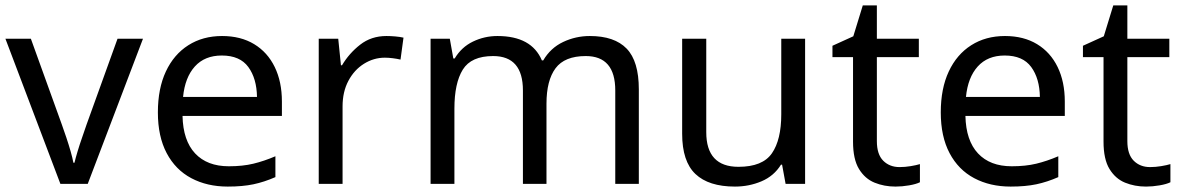

<svg xmlns="http://www.w3.org/2000/svg" viewBox="-20 -679 4364 709"><path d="M203 0 0 -536H94L208 -220Q216 -198 225 -171Q234 -144 241 -119.5Q248 -95 251 -78H255Q259 -95 266.5 -120Q274 -145 283.5 -172Q293 -199 300 -220L414 -536H508L304 0Z M800 -546Q869 -546 918.5 -516Q968 -486 994.5 -431.5Q1021 -377 1021 -304V-251H654Q656 -160 700.5 -112.5Q745 -65 825 -65Q876 -65 915.5 -74.5Q955 -84 997 -102V-25Q956 -7 916 1.5Q876 10 821 10Q745 10 686.5 -21Q628 -52 595.5 -113.5Q563 -175 563 -264Q563 -352 592.5 -415Q622 -478 675.5 -512Q729 -546 800 -546ZM799 -474Q736 -474 699.5 -433.5Q663 -393 656 -321H929Q928 -389 897 -431.5Q866 -474 799 -474Z M1407 -546Q1422 -546 1439.5 -544.5Q1457 -543 1470 -540L1459 -459Q1446 -462 1430.5 -464Q1415 -466 1401 -466Q1360 -466 1324 -443.5Q1288 -421 1266.5 -380.5Q1245 -340 1245 -286V0H1157V-536H1229L1239 -438H1243Q1269 -482 1310 -514Q1351 -546 1407 -546Z M2158 -546Q2249 -546 2294 -499.5Q2339 -453 2339 -349V0H2252V-345Q2252 -472 2143 -472Q2065 -472 2031.5 -427Q1998 -382 1998 -296V0H1911V-345Q1911 -472 1801 -472Q1720 -472 1689 -422Q1658 -372 1658 -278V0H1570V-536H1641L1654 -463H1659Q1684 -505 1726.5 -525.5Q1769 -546 1817 -546Q1943 -546 1981 -456H1986Q2013 -502 2059.5 -524Q2106 -546 2158 -546Z M2953 -536V0H2881L2868 -71H2864Q2838 -29 2792 -9.5Q2746 10 2694 10Q2597 10 2548 -36.5Q2499 -83 2499 -185V-536H2588V-191Q2588 -63 2707 -63Q2796 -63 2830.5 -113Q2865 -163 2865 -257V-536Z M3302 -62Q3322 -62 3343 -65.5Q3364 -69 3377 -73V-6Q3363 1 3337 5.5Q3311 10 3287 10Q3245 10 3209.5 -4.5Q3174 -19 3152 -55Q3130 -91 3130 -156V-468H3054V-510L3131 -545L3166 -659H3218V-536H3373V-468H3218V-158Q3218 -109 3241.5 -85.5Q3265 -62 3302 -62Z M3691 -546Q3760 -546 3809.5 -516Q3859 -486 3885.5 -431.5Q3912 -377 3912 -304V-251H3545Q3547 -160 3591.5 -112.5Q3636 -65 3716 -65Q3767 -65 3806.5 -74.5Q3846 -84 3888 -102V-25Q3847 -7 3807 1.5Q3767 10 3712 10Q3636 10 3577.5 -21Q3519 -52 3486.5 -113.5Q3454 -175 3454 -264Q3454 -352 3483.5 -415Q3513 -478 3566.5 -512Q3620 -546 3691 -546ZM3690 -474Q3627 -474 3590.5 -433.5Q3554 -393 3547 -321H3820Q3819 -389 3788 -431.5Q3757 -474 3690 -474Z M4227 -62Q4247 -62 4268 -65.5Q4289 -69 4302 -73V-6Q4288 1 4262 5.5Q4236 10 4212 10Q4170 10 4134.5 -4.5Q4099 -19 4077 -55Q4055 -91 4055 -156V-468H3979V-510L4056 -545L4091 -659H4143V-536H4298V-468H4143V-158Q4143 -109 4166.5 -85.5Q4190 -62 4227 -62Z"/></svg>

Font: Noto Sans Takri
Style: Regular
Weight: 400
Designer: Monotype Design Team
Foundry: Monotype Imaging Inc.
Version: Version 2.003; ttfautohint (v1.8.4.7-5d5b)